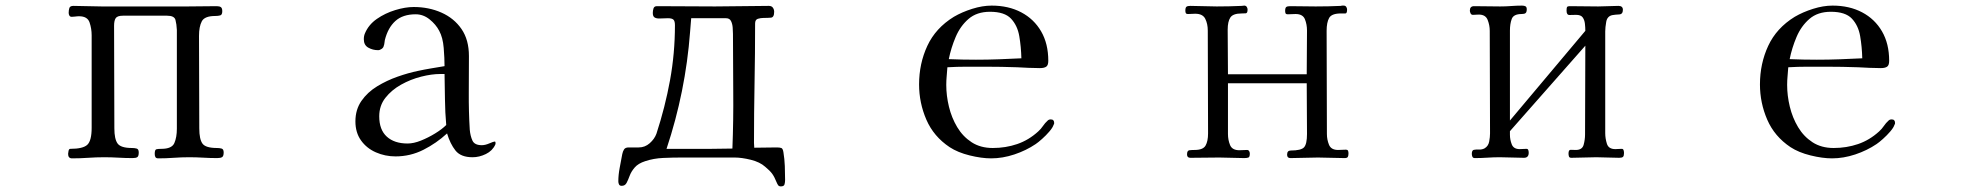

<svg xmlns="http://www.w3.org/2000/svg" viewBox="-20 -563 7040 685"><path d="M778 -19Q778 -6 772.5 -2.5Q767 1 755 1Q730 1 705 -0.5Q680 -2 655 -2Q627 -2 599.5 0Q572 2 545 2Q537 2 534.5 -2.5Q532 -7 532 -14Q532 -29 538 -30.5Q544 -32 556 -32Q593 -32 602 -52.5Q611 -73 611 -104V-456Q610 -477 606 -492Q602 -507 576 -507H419Q399 -507 393 -498.5Q387 -490 387 -471Q387 -380 387.5 -288.5Q388 -197 388 -105Q388 -67 399.5 -51Q411 -35 451 -35Q460 -35 467.5 -33Q475 -31 475 -19Q475 -6 470 -2.5Q465 1 453 1Q428 1 402.5 -0.5Q377 -2 352 -2Q323 -2 294.5 0Q266 2 237 2Q223 2 223 -14Q223 -17 224.5 -24.5Q226 -32 231 -32Q276 -32 291.5 -46.5Q307 -61 307 -107V-437Q307 -461 299.5 -483Q292 -505 262 -505Q255 -505 249 -504Q243 -503 236 -503Q230 -503 227.5 -507.5Q225 -512 225 -517Q225 -527 227.5 -534.5Q230 -542 242 -542Q267 -542 292.5 -541Q318 -540 343 -540H650Q676 -540 701.5 -540.5Q727 -541 753 -541Q763 -541 768 -537.5Q773 -534 773 -523Q773 -510 765.5 -508Q758 -506 748 -506Q710 -506 700 -487Q690 -468 690 -435Q690 -353 690.5 -270.5Q691 -188 691 -105Q691 -66 702.5 -50.5Q714 -35 754 -35Q763 -35 770.5 -33Q778 -31 778 -19Z M1572 -117Q1568 -162 1567.5 -207.5Q1567 -253 1566 -299H1551Q1520 -299 1482.5 -289.5Q1445 -280 1411 -261Q1377 -242 1355 -214Q1333 -186 1333 -148Q1333 -100 1360 -75.5Q1387 -51 1434 -51Q1456 -51 1482 -61.5Q1508 -72 1532.5 -87Q1557 -102 1572 -117ZM1748 -53Q1748 -49 1747 -47Q1737 -25 1713.5 -13.5Q1690 -2 1666 -2Q1624 -2 1605 -26Q1586 -50 1575 -87Q1537 -52 1490.5 -28.5Q1444 -5 1391 -5Q1354 -5 1321 -19.5Q1288 -34 1268 -62Q1248 -90 1248 -130Q1248 -172 1269.5 -203Q1291 -234 1325.5 -255Q1360 -276 1398.5 -289.5Q1437 -303 1471 -310Q1494 -315 1518 -319Q1542 -323 1566 -327Q1566 -355 1563 -392Q1560 -429 1547 -453Q1535 -476 1512.5 -494Q1490 -512 1463 -512Q1417 -512 1390.5 -488Q1364 -464 1353 -420Q1352 -415 1351.5 -409.5Q1351 -404 1349 -399Q1348 -393 1341.5 -388.5Q1335 -384 1329 -384Q1310 -384 1294 -393Q1278 -402 1278 -423Q1278 -435 1282 -444Q1295 -475 1324.5 -495.5Q1354 -516 1390 -527Q1426 -538 1456 -538Q1510 -538 1555 -518Q1600 -498 1626.5 -459.5Q1653 -421 1653 -363Q1653 -298 1652.5 -232Q1652 -166 1656 -100Q1658 -78 1665.5 -61.5Q1673 -45 1699 -45Q1711 -45 1726 -51.5Q1741 -58 1745 -58Q1748 -58 1748 -53Z M2595 -442Q2595 -451 2594 -464.5Q2593 -478 2588 -488Q2583 -498 2570 -498H2446Q2445 -486 2444 -474Q2443 -462 2442 -449Q2426 -236 2358 -32H2519Q2538 -32 2556.5 -32.5Q2575 -33 2593 -33Q2597 -135 2596 -237.5Q2595 -340 2595 -442ZM2781 79Q2781 87 2779 94.5Q2777 102 2766 102Q2759 102 2756 97.5Q2753 93 2751 88Q2743 68 2735 57Q2727 46 2710 32Q2691 15 2658.5 7Q2626 -1 2601 -1H2411Q2380 -1 2346 0.5Q2312 2 2282 12Q2257 20 2244.5 34.5Q2232 49 2226.5 64Q2221 79 2215.5 89.5Q2210 100 2198 100Q2191 100 2188.5 95Q2186 90 2186 84Q2186 61 2191 35Q2196 9 2200 -13Q2202 -23 2206.5 -30Q2211 -37 2223 -37H2259Q2281 -37 2298 -52Q2315 -67 2322 -86Q2353 -181 2370.5 -277Q2388 -373 2388 -473Q2388 -488 2382.5 -493Q2377 -498 2363 -498Q2356 -498 2348 -497.5Q2340 -497 2332 -497Q2321 -497 2315 -501Q2309 -505 2309 -517Q2309 -525 2311.5 -533Q2314 -541 2324 -541Q2376 -541 2427.5 -540.5Q2479 -540 2531 -540Q2579 -540 2627 -541Q2675 -542 2723 -542Q2733 -542 2737.5 -535.5Q2742 -529 2742 -521Q2742 -501 2730.5 -500Q2719 -499 2704 -499Q2694 -499 2684 -496Q2674 -493 2674 -479Q2674 -373 2672 -266.5Q2670 -160 2670 -53Q2670 -49 2670.5 -45Q2671 -41 2671 -36Q2691 -36 2711 -36.5Q2731 -37 2751 -37Q2762 -37 2767.5 -35Q2773 -33 2775 -20Q2779 4 2780 29.5Q2781 55 2781 79Z M3624 -355Q3623 -396 3616.5 -434Q3610 -472 3587 -496.5Q3564 -521 3512 -521Q3465 -521 3435.5 -495.5Q3406 -470 3389.5 -431Q3373 -392 3365 -352Q3389 -351 3413.5 -350.5Q3438 -350 3462 -350Q3503 -350 3543.5 -351.5Q3584 -353 3624 -355ZM3741 -124Q3741 -120 3739 -118Q3736 -108 3724 -94Q3712 -80 3698 -67.5Q3684 -55 3675 -49Q3641 -26 3599 -12Q3557 2 3516 2Q3482 2 3439.5 -8.5Q3397 -19 3368 -38Q3311 -76 3285 -136Q3259 -196 3259 -262Q3259 -336 3288.5 -399.5Q3318 -463 3383 -503Q3412 -520 3448.5 -531.5Q3485 -543 3518 -543Q3578 -543 3623.5 -519Q3669 -495 3694.5 -451Q3720 -407 3720 -346Q3720 -330 3712.5 -325Q3705 -320 3690 -320Q3670 -320 3649.5 -321Q3629 -322 3609 -323Q3581 -324 3553 -324.5Q3525 -325 3496 -325Q3462 -325 3428 -325Q3394 -325 3360 -323Q3359 -307 3357.5 -291.5Q3356 -276 3356 -260Q3356 -222 3365.5 -182.5Q3375 -143 3395 -109.5Q3415 -76 3446.5 -55.5Q3478 -35 3522 -35Q3568 -35 3609 -49Q3650 -63 3684 -94Q3694 -103 3701 -113.5Q3708 -124 3718 -133Q3722 -137 3729 -137Q3741 -137 3741 -124Z M4791 -16Q4791 -7 4788.5 -3Q4786 1 4777 1Q4753 1 4729.5 0Q4706 -1 4682 -1Q4657 -1 4633 0Q4609 1 4584 1Q4572 1 4572 -11Q4572 -26 4585 -26Q4622 -26 4632.5 -37.5Q4643 -49 4643 -85Q4643 -131 4642.5 -176Q4642 -221 4642 -266H4361V-85Q4361 -64 4368.5 -45.5Q4376 -27 4402 -27Q4409 -27 4415.5 -27.5Q4422 -28 4429 -28Q4434 -28 4436.5 -24Q4439 -20 4439 -15Q4439 -3 4434 -1Q4429 1 4419 1Q4397 1 4375 0Q4353 -1 4330 -1Q4305 -1 4279 -0.5Q4253 0 4227 0Q4215 0 4215 -12Q4215 -26 4223.5 -27Q4232 -28 4242 -28Q4272 -28 4281 -43.5Q4290 -59 4290 -87Q4290 -179 4289.5 -271Q4289 -363 4289 -454Q4289 -478 4280 -496Q4271 -514 4244 -514Q4238 -514 4231.5 -513.5Q4225 -513 4219 -513Q4212 -513 4210.5 -516.5Q4209 -520 4209 -525Q4209 -536 4213 -539Q4217 -542 4227 -542Q4250 -542 4274 -541Q4298 -540 4321 -540Q4343 -540 4365.5 -540.5Q4388 -541 4410 -542Q4412 -542 4414.5 -542.5Q4417 -543 4419 -543Q4425 -543 4428 -538.5Q4431 -534 4431 -529Q4431 -516 4424.5 -515.5Q4418 -515 4410 -515Q4379 -515 4369.5 -500.5Q4360 -486 4360 -457Q4360 -417 4360.5 -377.5Q4361 -338 4361 -298H4642Q4642 -337 4642.5 -376Q4643 -415 4643 -454Q4643 -476 4635.5 -494.5Q4628 -513 4602 -513Q4595 -513 4588.5 -512.5Q4582 -512 4575 -512Q4568 -512 4566.5 -515.5Q4565 -519 4565 -524Q4565 -535 4569 -538Q4573 -541 4583 -541Q4606 -541 4629 -540.5Q4652 -540 4674 -540Q4697 -540 4719.5 -540.5Q4742 -541 4764 -542Q4766 -543 4769 -543Q4772 -543 4774 -543Q4780 -543 4783 -538.5Q4786 -534 4786 -529Q4786 -515 4780 -515Q4774 -515 4764 -515Q4731 -515 4722 -499Q4713 -483 4713 -453Q4713 -362 4713.5 -269.5Q4714 -177 4714 -85Q4714 -65 4721.5 -46.5Q4729 -28 4754 -28Q4761 -28 4767.5 -28.5Q4774 -29 4781 -29Q4788 -29 4789.5 -25Q4791 -21 4791 -16Z M5774 -17Q5774 -7 5770.5 -3.5Q5767 0 5757 0Q5736 0 5715.5 -1Q5695 -2 5675 -2Q5653 -2 5630.5 -1Q5608 0 5586 0Q5579 0 5577.5 -5Q5576 -10 5576 -15Q5576 -29 5584 -28.5Q5592 -28 5602 -28Q5625 -28 5630 -46.5Q5635 -65 5635 -83L5636 -400L5367 -95V-82Q5367 -65 5373.5 -48Q5380 -31 5402 -31Q5408 -31 5413.5 -31.5Q5419 -32 5426 -32Q5431 -32 5432.5 -27.5Q5434 -23 5434 -18Q5434 0 5417 0Q5395 0 5374 -1Q5353 -2 5331 -2Q5309 -2 5286.5 -0.5Q5264 1 5242 1Q5235 1 5233 -4Q5231 -9 5231 -14Q5231 -27 5238.5 -28.5Q5246 -30 5257 -29.5Q5268 -29 5277 -34Q5290 -42 5293 -58Q5296 -74 5296 -87Q5296 -179 5295.5 -270.5Q5295 -362 5295 -453Q5295 -473 5287.5 -492Q5280 -511 5256 -511Q5250 -511 5245 -510.5Q5240 -510 5235 -510Q5229 -510 5226.5 -515.5Q5224 -521 5224 -525Q5224 -541 5239 -541Q5262 -541 5285.5 -540.5Q5309 -540 5332 -540Q5352 -540 5371.5 -541.5Q5391 -543 5410 -543Q5418 -543 5422.5 -540.5Q5427 -538 5427 -530Q5427 -520 5423 -516.5Q5419 -513 5409 -513Q5380 -513 5373.5 -495.5Q5367 -478 5367 -454V-133L5636 -453Q5636 -465 5634.5 -478.5Q5633 -492 5626.5 -501Q5620 -510 5603 -510Q5591 -510 5580 -509.5Q5569 -509 5569 -525Q5569 -534 5570.5 -537.5Q5572 -541 5582 -541Q5607 -541 5632 -540.5Q5657 -540 5682 -540Q5700 -540 5718 -541Q5736 -542 5754 -542Q5770 -542 5770 -528Q5770 -512 5756.5 -511.5Q5743 -511 5732 -509Q5714 -505 5710.5 -485Q5707 -465 5707 -451V-88Q5707 -69 5713 -50Q5719 -31 5743 -31Q5748 -31 5754 -31.5Q5760 -32 5766 -32Q5771 -32 5772.5 -27Q5774 -22 5774 -17Z M6624 -355Q6623 -396 6616.5 -434Q6610 -472 6587 -496.5Q6564 -521 6512 -521Q6465 -521 6435.5 -495.5Q6406 -470 6389.5 -431Q6373 -392 6365 -352Q6389 -351 6413.5 -350.5Q6438 -350 6462 -350Q6503 -350 6543.5 -351.5Q6584 -353 6624 -355ZM6741 -124Q6741 -120 6739 -118Q6736 -108 6724 -94Q6712 -80 6698 -67.5Q6684 -55 6675 -49Q6641 -26 6599 -12Q6557 2 6516 2Q6482 2 6439.5 -8.5Q6397 -19 6368 -38Q6311 -76 6285 -136Q6259 -196 6259 -262Q6259 -336 6288.5 -399.5Q6318 -463 6383 -503Q6412 -520 6448.5 -531.5Q6485 -543 6518 -543Q6578 -543 6623.5 -519Q6669 -495 6694.5 -451Q6720 -407 6720 -346Q6720 -330 6712.5 -325Q6705 -320 6690 -320Q6670 -320 6649.5 -321Q6629 -322 6609 -323Q6581 -324 6553 -324.5Q6525 -325 6496 -325Q6462 -325 6428 -325Q6394 -325 6360 -323Q6359 -307 6357.5 -291.5Q6356 -276 6356 -260Q6356 -222 6365.5 -182.5Q6375 -143 6395 -109.5Q6415 -76 6446.5 -55.5Q6478 -35 6522 -35Q6568 -35 6609 -49Q6650 -63 6684 -94Q6694 -103 6701 -113.5Q6708 -124 6718 -133Q6722 -137 6729 -137Q6741 -137 6741 -124Z"/></svg>

Font: Kaisei Tokumin
Style: Regular
Weight: 400
Designer: Font-Kai, 金井和夫
Foundry: KAZUO KANAI
Version: Version 5.003